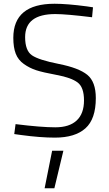

<svg xmlns="http://www.w3.org/2000/svg" viewBox="-20 -726 581 1024"><path d="M258 78H318L270 278H218ZM275 -651Q114 -651 114 -528Q114 -456 150.5 -431Q187 -406 293.5 -385Q400 -364 445.5 -327Q491 -290 491 -203Q491 -91 435.5 -41.5Q380 8 273 8Q195 8 92 -6L56 -11L63 -64Q200 -47 275 -47Q350 -47 389 -83.5Q428 -120 428 -190.5Q428 -261 393.5 -286.5Q359 -312 283.5 -326Q208 -340 173 -351.5Q138 -363 107.5 -384.5Q77 -406 64 -439.5Q51 -473 51 -524Q51 -706 271 -706Q337 -706 443 -692L476 -687L471 -634Q333 -651 275 -651Z"/></svg>

Font: Titillium Web
Style: Light
Weight: 300
Version: Version 1.001;PS 57.000;hotconv 1.0.70;makeotf.lib2.5.55311